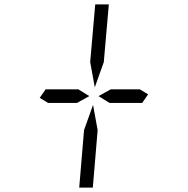

<svg xmlns="http://www.w3.org/2000/svg" viewBox="-20 -938 856 875"><path d="M485 -531H617L655 -508L628 -469H479L429 -500ZM425 -345 403 -83H341L363 -345L404 -460ZM391 -655 414 -918H476L453 -655L412 -540ZM331 -469H199L161 -492L188 -531H337L387 -500Z"/></svg>

Font: DSEG14 Modern
Style: Light Italic
Weight: 300
Italic angle: -5°
Designer: Keshikan(Twitter:@keshinomi_88pro)
Version: Version 0.46